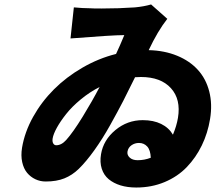

<svg xmlns="http://www.w3.org/2000/svg" viewBox="-20 -783 996 858"><path d="M595.2 -67.1Q625.7 -67.1 653.8 -78.1Q652.3 -112.6 637.8 -128.4Q623.2 -144.2 600.9 -144.2Q582.4 -144.2 567.6 -133.9Q552.9 -123.6 549.7 -105.8Q547.2 -90.2 559.7 -78.7Q572.1 -67.1 595.2 -67.1ZM276.3 -158Q306.1 -191.1 349.3 -261.2Q392.4 -331.3 425.1 -394.2Q380.3 -371.4 340.7 -338.6Q301.1 -305.8 275.6 -273.4Q250 -241.1 234.2 -212.5Q218.4 -183.9 215.2 -164.1Q213.1 -150.2 217.9 -142Q222.7 -133.9 231.2 -133.9Q255 -133.9 276.3 -158ZM655.2 -763.1 727.6 -698.9Q684.3 -643.5 644.5 -558.9Q715.2 -557.2 771.7 -533.9Q828.1 -510.7 864.3 -470.7Q900.6 -430.8 915.1 -374.1Q929.7 -317.5 918.7 -251.1Q908.4 -187.9 881.9 -133.3Q855.5 -78.8 814.8 -36.4Q774.1 6 715.9 30.5Q657.7 55 588.8 55Q550.1 55 518.8 45.5Q487.6 35.9 465.7 17.8Q443.9 -0.4 434.7 -29.1Q425.4 -57.9 431.5 -94.1Q442.1 -157.3 495.6 -201.7Q549 -246.1 617.9 -246.1Q665.8 -246.1 700.1 -229.2Q734.4 -212.4 752.8 -181.1Q769.2 -220.2 775.2 -256Q789.1 -339.1 743.8 -389Q698.5 -438.9 609.7 -438.9Q592.7 -438.9 583.5 -437.9Q555 -379.3 530.9 -332.4Q506.7 -285.5 472.3 -223.9Q437.9 -162.3 401.6 -111.7Q365.4 -61.1 331.7 -28.1Q302.6 0 267.8 14Q233 28.1 184.3 28.1Q159.4 28.1 138 17.9Q116.5 7.8 101 -10.8Q85.6 -29.5 79.2 -58.6Q72.8 -87.7 78.5 -122.9Q90.2 -192.8 127.8 -260.5Q165.5 -328.1 220.9 -383.5Q276.3 -438.9 348.4 -480.6Q420.5 -522.4 498.6 -541.9Q514.9 -576.3 535.5 -626.1Q483.7 -626.1 295.1 -611.2L310 -750Q351.9 -746.1 381.4 -746.1Q393.1 -745 433.2 -745Q512.1 -745 583.1 -750Q623.6 -753.9 655.2 -763.1Z"/></svg>

Font: Karasuma Gothic
Style: Italic
Weight: 900
Italic angle: -9.39999°
Designer: Rasmus Andersson / Ryoko Nishizuka
Foundry: Genbu
Version: Version 1.00